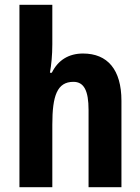

<svg xmlns="http://www.w3.org/2000/svg" viewBox="-20 -780 585 800"><path d="M198 -596V-760H61V0H198V-261C198 -381 218 -439 286 -439C330 -439 349 -402 349 -322V0H486V-360C486 -490 428 -557 326 -557C267 -557 222 -530 196 -477H188C194 -510 198 -550 198 -596Z"/></svg>

Font: Noto Sans Georgian Condensed Bold
Style: Regular
Weight: 700
Width: 3
Designer: Monotype Design Team, Akaki Razmadze
Foundry: Google LLC
Version: Version 2.005